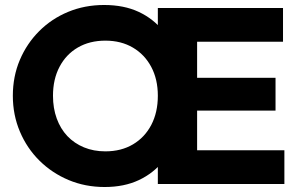

<svg xmlns="http://www.w3.org/2000/svg" viewBox="-20 -738 1200 770"><path d="M399.5 12Q322 12 255.2 -16Q188.5 -44 138.2 -93.8Q88 -143.5 59.8 -210.2Q31.5 -277 31.5 -354Q31.5 -431.5 59.5 -497.5Q87.5 -563.5 137.2 -613.2Q187 -663 253.5 -690.5Q320 -718 397.5 -718Q477 -718 536 -690.5Q595 -663 634.8 -613.2Q674.5 -563.5 694.2 -497Q714 -430.5 714 -353Q714 -276 694.2 -209.5Q674.5 -143 635.2 -93.2Q596 -43.5 537 -15.8Q478 12 399.5 12ZM402.5 -131Q466 -131 513.2 -159Q560.5 -187 586.8 -237.2Q613 -287.5 613 -354Q613 -420 586.5 -469.8Q560 -519.5 512.8 -547.2Q465.5 -575 402.5 -575Q339.5 -575 292.2 -547.5Q245 -520 218.8 -470.2Q192.5 -420.5 192.5 -354Q192.5 -304 207.5 -262.8Q222.5 -221.5 250.2 -192.2Q278 -163 316.8 -147Q355.5 -131 402.5 -131ZM613 0V-706H770.5V0ZM733.5 0V-135.5H1120.5V0ZM733.5 -294.5V-426H1085V-294.5ZM733.5 -570.5V-706H1115V-570.5Z"/></svg>

Font: Marine Company Thin
Style: Regular
Weight: 100
Designer: Rodrigo Fuenzalida
Foundry: fragTYPE
Version: Version 1.000